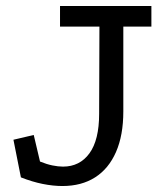

<svg xmlns="http://www.w3.org/2000/svg" viewBox="-20 -609 554 643"><path d="M393 -236Q393 -156 368.5 -100Q344 -44 298.5 -15Q253 14 189 14Q158 14 123 7Q88 0 50 -15L25 -141L93 -157L114 -68Q136 -59 155.5 -55Q175 -51 191 -51Q247 -51 279.5 -95.5Q312 -140 312 -228L313 -520H181V-589H487V-520H393Z"/></svg>

Font: Podkova
Style: Regular
Weight: 400
Designer: Ilya Yudin
Foundry: Cyreal (www.cyreal.org)
Version: Version 2.103